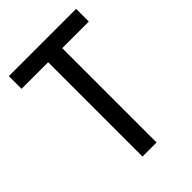

<svg xmlns="http://www.w3.org/2000/svg" viewBox="-206 -794 888 888"><g transform="rotate(-45 238.0 -350.0)"><path d="M192 -617H18V-700H458V-617H284V0H192Z"/></g></svg>

Font: Cabin Condensed
Style: Regular
Weight: 400
Width: 3
Designer: Pablo Impallari
Foundry: Pablo Impallari. http://www.impallari.com Igino Marini. http://www.ikern.com
Version: Version 2.200